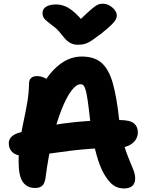

<svg xmlns="http://www.w3.org/2000/svg" viewBox="-20 -1020 807 1050"><path d="M657.8 10.6Q626.8 10.6 602.9 -5Q579 -20.6 555.2 -58.6Q532.8 -93.2 516.1 -145.8Q499.4 -198.4 488.8 -257.4Q478.2 -316.4 472.2 -368Q465.2 -431.6 459.6 -470Q454 -508.4 448.5 -527.3Q443 -546.2 436.6 -552.8Q430.2 -559.4 420.6 -559.4Q397.2 -559.4 370.5 -524.1Q343.8 -488.8 317.1 -422Q290.4 -355.2 267.5 -261.2Q244.6 -167.2 229.4 -50.6Q225.8 -19.6 212.6 -5.8Q199.4 8 172.4 8Q127.8 8 104.8 -24.8Q81.8 -57.6 81.8 -135.8Q81.8 -199 90.3 -254.3Q98.8 -309.6 109.9 -360.8Q121 -412 129.5 -462.1Q138 -512.2 138.8 -564Q139 -582.4 149.8 -593.1Q160.6 -603.8 183 -603.8Q203 -603.8 224.3 -593.9Q245.6 -584 263.2 -558L203.8 -538.2Q243.8 -617 301.7 -663.9Q359.6 -710.8 427 -710.8Q497 -710.8 536.5 -675.3Q576 -639.8 597.2 -564Q618.4 -488.2 631.8 -365Q639.4 -293.2 653.8 -241.8Q668.2 -190.4 683.4 -154.5Q698.6 -118.6 708.9 -92.8Q719.2 -67 719.2 -44.6Q719.2 -18 704 -3.7Q688.8 10.6 657.8 10.6ZM121.2 -166.8Q72.2 -166.8 50.1 -185.7Q28 -204.6 28 -235.6Q28 -256 41.2 -270.5Q54.4 -285 82.4 -293.6Q188.2 -325.4 325.2 -344.5Q462.2 -363.6 631.8 -363.6Q690.8 -363.6 712.3 -345.7Q733.8 -327.8 733.8 -296.8Q733.8 -259.4 702.8 -235.4Q671.8 -211.4 619.8 -211.4Q544.6 -211.4 481.5 -206.8Q418.4 -202.2 365.6 -195.7Q312.8 -189.2 268.8 -182.6Q224.8 -176 188.5 -171.4Q152.2 -166.8 121.2 -166.8ZM542.2 -999.6Q562 -999.6 579.2 -989.6Q596.4 -979.6 607.6 -964.8Q618.8 -950 618.8 -934.8Q618.8 -925.6 613.9 -914.8Q609 -904 590.8 -885.5Q572.6 -867 531 -834.2Q502.4 -812.6 483.3 -799.5Q464.2 -786.4 446.8 -780.8Q429.4 -775.2 405.4 -775.2Q380.2 -775.2 360.7 -787.2Q341.2 -799.2 322.8 -823.8Q300.6 -853.2 280.7 -869.6Q260.8 -886 245.5 -897Q230.2 -908 221.4 -919.3Q212.6 -930.6 212.6 -949.4Q212.6 -971 232.2 -983.3Q251.8 -995.6 286.4 -995.6Q311.2 -995.6 335.2 -986.2Q359.2 -976.8 387.3 -952.2Q415.4 -927.6 451.2 -882L389.4 -883.4Q430.8 -925.4 456.2 -948.7Q481.6 -972 496.8 -983.2Q512 -994.4 521.9 -997Q531.8 -999.6 542.2 -999.6Z"/></svg>

Font: Shantell Sans Light
Style: Regular
Weight: 300
Designer: Stephen Nixon, Anya Danilova, Shantell Martin
Foundry: Arrow Type
Version: Version 1.011;[c5ecc13dd]